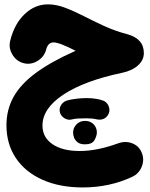

<svg xmlns="http://www.w3.org/2000/svg" viewBox="-20 -489 680 872"><path d="M198.2 -469.2Q234.9 -469.2 275.1 -454.1Q315.4 -439 359.6 -416.3Q403.8 -393.6 453.4 -370.8Q502.9 -348.1 558.6 -333.5Q633.3 -313 633.3 -247.6Q633.3 -216.3 607.2 -192.4Q581.1 -168.5 536.1 -158.7Q363.8 -122.6 268.3 -59.6Q172.9 3.4 172.9 81.1Q172.9 134.8 218.3 165.8Q263.7 196.8 341.8 196.8Q420.9 196.8 516.1 162.1Q549.8 149.9 580.6 161.9Q611.3 173.8 623.5 204.1Q636.7 235.4 623.8 267.8Q610.8 300.3 579.6 314.5Q476.6 362.3 356 362.3Q251 362.3 172.9 327.4Q94.7 292.5 52 228.8Q9.3 165 9.3 79.6Q9.3 9.3 41.5 -48.8Q73.7 -106.9 143.1 -158Q212.4 -209 323.2 -258.3Q250 -296.4 223.1 -296.4Q197.8 -296.4 189.5 -263.2Q180.2 -230 149.9 -211.9Q119.6 -193.8 87.4 -202.1Q54.7 -210.4 36.4 -241Q18.1 -271.5 26.4 -304.2Q44.9 -379.9 91.6 -424.6Q138.2 -469.2 198.2 -469.2ZM252.4 22.5Q247.6 5.4 256.6 -10.5Q265.6 -26.4 283.2 -32.2Q301.8 -37.6 325.9 -40.5Q350.1 -43.5 373.5 -43.5Q398.9 -43.5 419.2 -39.8Q439.5 -36.1 453.1 -30.3Q470.7 -20 475.6 -0.5Q480.5 19 469.2 35.2Q460 47.9 447.3 52Q434.6 56.2 420.4 53.2Q399.4 48.3 373.5 48.3Q351.6 48.3 334.7 49.3Q317.9 50.3 307.6 53.2Q290.5 58.1 274.2 48.8Q257.8 39.6 252.4 22.5ZM312 112.3Q312 91.8 327.4 75.9Q342.8 60.1 365.2 60.1Q382.3 60.1 394 66.9Q405.8 73.7 412.1 84.5Q419.9 97.2 419.9 112.3Q419.9 127.9 409.2 147.2Q398.4 166.5 366.2 166.5Q344.2 166.5 332.8 157.5Q321.3 148.4 316.4 136.2Q312 124.5 312 112.3Z"/></svg>

Font: Mikhak-DS2-FD Black
Style: Regular
Weight: 900
Designer: Amin Abedi
Version: Version 3.2